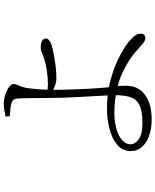

<svg xmlns="http://www.w3.org/2000/svg" viewBox="79 -886 841 1040"><g transform="rotate(-90 500.0 -366.5)"><path d="M373 34Q322 34 283.5 20Q245 6 223 -19Q201 -44 201 -78Q201 -123 234 -151.5Q267 -180 320.5 -194Q374 -208 431 -208Q509 -208 571.5 -192.5Q634 -177 690 -152Q720 -138 754 -117.5Q788 -97 812.5 -73Q837 -49 837 -25Q837 -13 830.5 -6.5Q824 0 812 0Q799 0 781.5 -15.5Q764 -31 735.5 -56Q707 -81 659 -107Q608 -137 543 -152.5Q478 -168 408 -168Q360 -168 321.5 -157Q283 -146 260.5 -126Q238 -106 238 -81Q238 -55 266 -35.5Q294 -16 353 -16Q419 -16 451 -32.5Q483 -49 493.5 -82Q504 -115 504 -166Q504 -175 502.5 -204Q501 -233 499 -272.5Q497 -312 494.5 -355Q492 -398 490.5 -437Q489 -476 489 -502Q489 -528 488.5 -557.5Q488 -587 488 -614.5Q488 -642 487.5 -663Q487 -684 486 -690Q485 -707 479 -714.5Q473 -722 459 -726Q445 -730 427 -731.5Q409 -733 390 -734L388 -757Q405 -761 422 -764Q439 -767 457 -767Q481 -767 506 -759Q531 -751 547.5 -739Q564 -727 564 -716Q564 -700 557.5 -689Q551 -678 546 -656Q543 -644 540.5 -625.5Q538 -607 536.5 -585Q535 -563 534 -541.5Q533 -520 533 -500Q533 -483 533.5 -450.5Q534 -418 535.5 -378.5Q537 -339 539 -300.5Q541 -262 544 -231Q547 -194 551 -167.5Q555 -141 555 -104Q555 -72 543 -46.5Q531 -21 507 -3Q483 15 449.5 24.5Q416 34 373 34ZM596 -482Q582 -482 567 -486Q552 -490 538.5 -496.5Q525 -503 515 -508V-532Q529 -530 543.5 -529Q558 -528 566 -528Q597 -528 634 -533.5Q671 -539 697 -547Q720 -554 734 -560.5Q748 -567 760 -567Q780 -567 791 -563Q802 -559 806.5 -553Q811 -547 811 -538Q811 -530 802 -522Q793 -514 775 -508Q759 -503 728.5 -497Q698 -491 662.5 -486.5Q627 -482 596 -482Z"/></g></svg>

Font: Noto Serif JP ExtraLight Light
Style: Regular
Weight: 300
Version: Version 2.003-H1;hotconv 1.1.1;makeotfexe 2.6.0